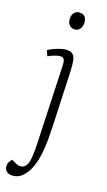

<svg xmlns="http://www.w3.org/2000/svg" viewBox="-165 -782 587 1058"><g transform="rotate(15 128.5 -253.0)"><path d="M169 -95Q165 -13 156.5 39Q148 91 136 123.5Q124 156 108 179Q96 196 83.5 207Q71 218 57.5 223.5Q44 229 27 229Q3 229 -9 217.5Q-21 206 -21 189Q-21 175 -15 164.5Q-9 154 0 145L29 161Q44 169 60 167.5Q76 166 88 148.5Q100 131 104 94Q107 78 109 54.5Q111 31 112 10Q113 -11 113 -15L135 -423Q137 -451 131.5 -463Q126 -475 110 -475Q96 -475 78.5 -470Q61 -465 40 -456L29 -488Q42 -496 60.5 -502.5Q79 -509 97.5 -513.5Q116 -518 129 -518Q156 -518 168.5 -506.5Q181 -495 184 -471Q187 -447 185 -410ZM106 -684Q106 -706 117.5 -720.5Q129 -735 148 -735Q162 -735 171.5 -729.5Q181 -724 185.5 -713.5Q190 -703 190 -688Q190 -669 179 -653.5Q168 -638 147 -638Q129 -638 117.5 -651Q106 -664 106 -684Z"/></g></svg>

Font: Literata 18pt ExtraLight
Style: Italic
Weight: 250
Italic angle: -2°
Designer: Latin by Veronika Burian and Jose Scaglione. Greek by Irene Vlachou. Cyrillic by Vera Evstafieva
Foundry: TypeTogether
Version: Version 3.103;gftools[0.9.29]